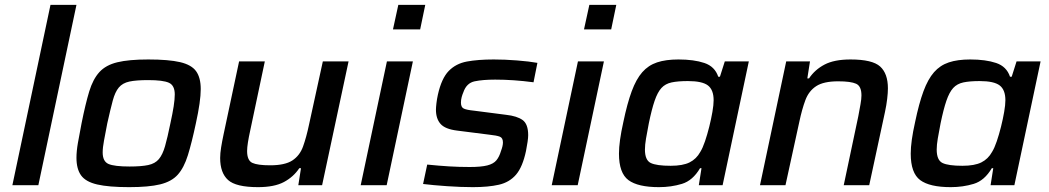

<svg xmlns="http://www.w3.org/2000/svg" viewBox="-20 -763 4322 791"><path d="M31 0 188 -743H295L138 0Z M512 8Q428 8 380.5 -3Q333 -14 314 -40.5Q295 -67 295 -113Q295 -140 301 -174.5Q307 -209 316 -255Q332 -335 347.5 -386Q363 -437 389.5 -466Q416 -495 463.5 -506.5Q511 -518 591 -518Q675 -518 722 -507Q769 -496 788 -469.5Q807 -443 807 -396Q807 -346 787 -255Q770 -175 754 -123.5Q738 -72 712.5 -43.5Q687 -15 640 -3.5Q593 8 512 8ZM514 -77Q562 -77 590.5 -83Q619 -89 634.5 -107.5Q650 -126 660 -161Q670 -196 682 -255Q691 -296 695.5 -325Q700 -354 700 -374Q700 -411 676 -422Q652 -433 590 -433Q541 -433 513 -427Q485 -421 469.5 -402.5Q454 -384 444.5 -348.5Q435 -313 422 -255Q414 -213 408.5 -184Q403 -155 403 -135Q403 -98 427 -87.5Q451 -77 514 -77Z M1043 8Q952 8 919.5 -21.5Q887 -51 887 -112Q887 -131 891 -156Q895 -181 901 -209L965 -510H1071L1011 -226Q1005 -199 1001.5 -177Q998 -155 998 -141Q998 -102 1019.5 -92Q1041 -82 1093 -82Q1154 -82 1184.5 -102Q1215 -122 1228.5 -159.5Q1242 -197 1253 -249L1310 -510H1416L1307 0H1209L1220 -70H1213Q1189 -34 1149.5 -13Q1110 8 1043 8Z M1599 -642 1621 -743H1732L1711 -642ZM1466 0 1574 -510H1681L1573 0Z M1928 8Q1879 8 1821.5 4Q1764 0 1723 -5L1740 -85Q1789 -80 1830.5 -77.5Q1872 -75 1915 -75Q1962 -75 1987.5 -81.5Q2013 -88 2025 -102.5Q2037 -117 2044 -141Q2052 -162 2052 -176Q2052 -195 2039 -200Q2026 -205 1997 -208L1863 -225Q1814 -231 1795 -252.5Q1776 -274 1776 -311Q1776 -320 1778 -337.5Q1780 -355 1784 -373Q1799 -440 1828.5 -470.5Q1858 -501 1903.5 -509.5Q1949 -518 2014 -518Q2060 -518 2110.5 -514Q2161 -510 2194 -504L2178 -424Q2095 -435 2020 -435Q1969 -435 1935.5 -428Q1902 -421 1889 -383Q1885 -374 1882 -363Q1879 -352 1879 -340Q1879 -321 1891 -315.5Q1903 -310 1933 -307L2065 -290Q2110 -285 2133 -268.5Q2156 -252 2156 -206Q2156 -196 2153.5 -178.5Q2151 -161 2147 -141Q2133 -75 2106 -43.5Q2079 -12 2035.5 -2Q1992 8 1928 8Z M2386 -642 2408 -743H2519L2498 -642ZM2253 0 2361 -510H2468L2360 0Z M2695 8Q2608 8 2569 -21Q2530 -50 2530 -130Q2530 -155 2534.5 -187.5Q2539 -220 2548 -260Q2564 -337 2582.5 -387Q2601 -437 2626 -465.5Q2651 -494 2687 -506Q2723 -518 2775 -518Q2839 -518 2882 -503.5Q2925 -489 2939 -447H2946L2966 -510H3065L2957 0H2859L2870 -70H2864Q2834 -19 2789.5 -5.5Q2745 8 2695 8ZM2743 -80Q2793 -80 2821 -94Q2849 -108 2865 -137Q2875 -153 2884.5 -181Q2894 -209 2902 -241Q2910 -273 2915 -302Q2920 -331 2920 -350Q2920 -393 2896.5 -411Q2873 -429 2814 -429Q2773 -429 2747 -423.5Q2721 -418 2705 -400.5Q2689 -383 2677 -348Q2665 -313 2653 -255Q2646 -219 2641.5 -192.5Q2637 -166 2637 -147Q2637 -103 2661 -91.5Q2685 -80 2743 -80Z M3111 0 3219 -510H3317L3306 -440H3313Q3337 -476 3377 -497Q3417 -518 3484 -518Q3574 -518 3606 -489Q3638 -460 3638 -399Q3638 -381 3635 -355.5Q3632 -330 3626 -302L3561 0H3456L3516 -284Q3521 -311 3525 -333Q3529 -355 3529 -370Q3529 -408 3507 -418Q3485 -428 3433 -428Q3373 -428 3342.5 -408Q3312 -388 3298 -350.5Q3284 -313 3273 -261L3216 0Z M3897 8Q3810 8 3771 -21Q3732 -50 3732 -130Q3732 -155 3736.5 -187.5Q3741 -220 3750 -260Q3766 -337 3784.5 -387Q3803 -437 3828 -465.5Q3853 -494 3889 -506Q3925 -518 3977 -518Q4041 -518 4084 -503.5Q4127 -489 4141 -447H4148L4168 -510H4267L4159 0H4061L4072 -70H4066Q4036 -19 3991.5 -5.5Q3947 8 3897 8ZM3945 -80Q3995 -80 4023 -94Q4051 -108 4067 -137Q4077 -153 4086.5 -181Q4096 -209 4104 -241Q4112 -273 4117 -302Q4122 -331 4122 -350Q4122 -393 4098.5 -411Q4075 -429 4016 -429Q3975 -429 3949 -423.5Q3923 -418 3907 -400.5Q3891 -383 3879 -348Q3867 -313 3855 -255Q3848 -219 3843.5 -192.5Q3839 -166 3839 -147Q3839 -103 3863 -91.5Q3887 -80 3945 -80Z"/></svg>

Font: Saira Medium
Style: Italic
Weight: 500
Italic angle: -12°
Designer: Hector Gatti with collaboration of the Omnibus-Type team
Foundry: Omnibus-Type
Version: Version 1.100; ttfautohint (v1.8.3)